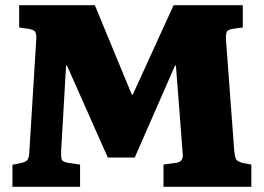

<svg xmlns="http://www.w3.org/2000/svg" viewBox="-20 -721 1017 741"><path d="M28 0V-85L61 -92Q80 -96 86 -104Q92 -112 93 -132L120 -570Q121 -591 115 -599Q109 -607 88 -610L54 -615V-701H346L489 -355L493 -357L650 -701H917V-615L880 -610Q866 -608 858.5 -602.5Q851 -597 852 -570L884 -139Q886 -117 890.5 -107.5Q895 -98 917 -92L950 -86V0H611V-86L662 -93Q674 -95 680.5 -103Q687 -111 685 -130L659 -467L656 -469L500 -113H396L238 -469L235 -467L216 -140Q215 -119 217.5 -107.5Q220 -96 245 -92L289 -86V0Z"/></svg>

Font: Literata ExtraBold
Style: Regular
Weight: 800
Designer: Latin by Veronika Burian and Jose Scaglione. Greek by Irene Vlachou. Cyrillic by Vera Evstafieva.
Foundry: TypeTogether
Version: Version 3.103;gftools[0.9.29]